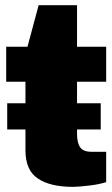

<svg xmlns="http://www.w3.org/2000/svg" viewBox="-20 -708 433 740"><path d="M276.9 -527.8H389.2V-393.1H276.9V-310.1H368.2V-209H276.9V-191.9Q276.9 -157.7 289.1 -140.1Q300.8 -123 333 -123H389.2V-5.9Q359.9 2.9 327.1 6.8Q281.2 12.2 261.2 12.2Q173.3 12.2 126 -20Q78.1 -51.3 78.1 -128.9V-209H7.8V-310.1H78.1V-393.1H3.9V-527.8H85.9L128.9 -688H276.9Z"/></svg>

Font: Archivo-RBTV
Style: Regular
Weight: 500
Designer: Hector Gatti
Foundry: Hector Gatti
Version: ""